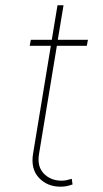

<svg xmlns="http://www.w3.org/2000/svg" viewBox="-20 -696 388 726"><path d="M312.5 -545.5 308.2 -522.7H195L127.8 -115.1Q119.3 -67.1 145.4 -40Q171.5 -12.8 213.1 -12.8Q222.7 -12.8 231.7 -14.7Q240.8 -16.7 251.4 -19.9L254.3 1.4Q242.5 5.7 232.1 7.8Q221.6 9.9 208.8 9.9Q158.7 9.9 127.1 -23.8Q95.5 -57.5 105.1 -115.1L172.2 -522.7H92.3L96.6 -545.5H175.8L197.4 -676.1H220.2L198.5 -545.5Z"/></svg>

Font: Inter UI Thin
Style: Italic
Weight: 100
Italic angle: -9.39999°
Designer: Rasmus Andersson
Foundry: rsms
Version: 3.2;8d6f07862